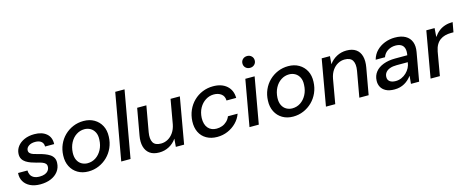

<svg xmlns="http://www.w3.org/2000/svg" viewBox="-38 -1351 4859 1994"><g transform="rotate(-15 2392.0 -354.0)"><path d="M214 12Q151 12 106 -10Q61 -32 38 -71Q15 -110 19 -162H120Q120 -137 130.5 -115.5Q141 -94 165 -81Q189 -68 228 -68Q261 -68 284.5 -77.5Q308 -87 321 -104.5Q334 -122 335 -145Q336 -166 324 -179Q312 -192 288.5 -200.5Q265 -209 233 -216Q205 -223 176 -233.5Q147 -244 123.5 -259Q100 -274 87 -296.5Q74 -319 75 -351Q77 -396 104 -431.5Q131 -467 178 -487.5Q225 -508 285 -508Q367 -508 414.5 -468Q462 -428 459 -355H361Q362 -389 339 -408.5Q316 -428 273 -428Q231 -428 204 -409.5Q177 -391 176 -363Q175 -345 187 -332.5Q199 -320 222 -312Q245 -304 278 -296Q311 -288 340 -277Q369 -266 392 -251Q415 -236 427.5 -213Q440 -190 438 -158Q436 -107 407 -68.5Q378 -30 328 -9Q278 12 214 12Z M731 12Q666 12 617 -17Q568 -46 542 -97.5Q516 -149 519 -215Q521 -278 544.5 -331.5Q568 -385 608.5 -424.5Q649 -464 701.5 -486Q754 -508 814 -508Q879 -508 928 -479.5Q977 -451 1003.5 -401Q1030 -351 1027 -283Q1025 -220 1001 -166Q977 -112 936.5 -72.5Q896 -33 843.5 -10.5Q791 12 731 12ZM744 -73Q793 -73 832.5 -99Q872 -125 897 -171.5Q922 -218 924 -278Q927 -325 910.5 -357.5Q894 -390 865 -406.5Q836 -423 801 -423Q754 -423 714 -397Q674 -371 649.5 -324.5Q625 -278 622 -218Q620 -171 636 -138.5Q652 -106 681 -89.5Q710 -73 744 -73Z M1085 0 1212 -715H1312L1185 0Z M1492 12Q1429 12 1391 -16Q1353 -44 1339.5 -94Q1326 -144 1338 -210L1389 -496H1488L1439 -220Q1427 -150 1448.5 -111.5Q1470 -73 1534 -73Q1573 -73 1607.5 -92Q1642 -111 1667 -147Q1692 -183 1702 -234L1748 -496H1848L1761 0H1672L1679 -85H1678Q1647 -40 1598.5 -14Q1550 12 1492 12Z M2116 12Q2050 12 2001 -16Q1952 -44 1927.5 -94.5Q1903 -145 1906 -212Q1909 -276 1933 -330Q1957 -384 1998 -424Q2039 -464 2092.5 -486Q2146 -508 2207 -508Q2299 -508 2353.5 -460Q2408 -412 2409 -329H2305Q2304 -376 2272 -400Q2240 -424 2193 -424Q2145 -424 2104 -398Q2063 -372 2037.5 -326.5Q2012 -281 2009 -220Q2008 -185 2016 -157.5Q2024 -130 2040.5 -111Q2057 -92 2080 -82.5Q2103 -73 2131 -73Q2163 -73 2191.5 -83.5Q2220 -94 2242.5 -115.5Q2265 -137 2277 -167H2381Q2362 -114 2322.5 -74Q2283 -34 2230 -11Q2177 12 2116 12Z M2464 0 2552 -496H2652L2564 0ZM2630 -593Q2601 -593 2582.5 -611Q2564 -629 2564 -656Q2564 -684 2583 -702Q2602 -720 2631 -720Q2658 -720 2677 -702Q2696 -684 2696 -656Q2696 -629 2677 -611Q2658 -593 2630 -593Z M2932 12Q2867 12 2818 -17Q2769 -46 2743 -97.5Q2717 -149 2720 -215Q2722 -278 2745.5 -331.5Q2769 -385 2809.5 -424.5Q2850 -464 2902.5 -486Q2955 -508 3015 -508Q3080 -508 3129 -479.5Q3178 -451 3204.5 -401Q3231 -351 3228 -283Q3226 -220 3202 -166Q3178 -112 3137.5 -72.5Q3097 -33 3044.5 -10.5Q2992 12 2932 12ZM2945 -73Q2994 -73 3033.5 -99Q3073 -125 3098 -171.5Q3123 -218 3125 -278Q3128 -325 3111.5 -357.5Q3095 -390 3066 -406.5Q3037 -423 3002 -423Q2955 -423 2915 -397Q2875 -371 2850.5 -324.5Q2826 -278 2823 -218Q2821 -171 2837 -138.5Q2853 -106 2882 -89.5Q2911 -73 2945 -73Z M3286 0 3373 -496H3462L3455 -412H3456Q3487 -456 3535.5 -482Q3584 -508 3642 -508Q3704 -508 3742.5 -481Q3781 -454 3794.5 -404Q3808 -354 3796 -286L3745 0H3645L3694 -276Q3706 -347 3683.5 -385Q3661 -423 3599 -423Q3560 -423 3525.5 -404Q3491 -385 3466.5 -349.5Q3442 -314 3432 -262L3386 0Z M4022 12Q3965 12 3929.5 -7Q3894 -26 3878 -57Q3862 -88 3864 -125Q3866 -178 3896.5 -216.5Q3927 -255 3982 -276Q4037 -297 4110 -297H4240Q4248 -341 4239.5 -369.5Q4231 -398 4207.5 -412Q4184 -426 4147 -426Q4102 -426 4064.5 -403.5Q4027 -381 4011 -337H3911Q3926 -392 3963 -429.5Q4000 -467 4051.5 -487.5Q4103 -508 4161 -508Q4230 -508 4274 -483Q4318 -458 4335.5 -412.5Q4353 -367 4342 -305L4288 0H4200L4208 -84H4207Q4191 -63 4172 -45.5Q4153 -28 4130 -15Q4107 -2 4080 5Q4053 12 4022 12ZM4056 -69Q4089 -69 4118.5 -82Q4148 -95 4171 -117Q4194 -139 4208.5 -167Q4223 -195 4226 -225V-226H4107Q4064 -226 4034 -215Q4004 -204 3988 -184Q3972 -164 3971 -137Q3969 -105 3991.5 -87Q4014 -69 4056 -69Z M4411 0 4498 -496H4587L4580 -403H4581Q4606 -439 4636 -462Q4666 -485 4703 -496.5Q4740 -508 4784 -508L4765 -403H4738Q4704 -403 4674 -395Q4644 -387 4620 -369.5Q4596 -352 4579.5 -323.5Q4563 -295 4555 -253L4511 0Z"/></g></svg>

Font: DM Sans 28pt Medium
Style: Italic
Weight: 500
Italic angle: -10°
Version: Version 4.004;gftools[0.9.30]